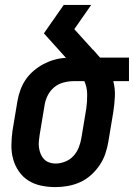

<svg xmlns="http://www.w3.org/2000/svg" viewBox="-20 -755 546 783"><path d="M206 8Q176 8 147.5 2Q119 -4 96 -18.5Q73 -33 57 -56Q41 -79 33.5 -106.5Q26 -134 26.5 -163.5Q27 -193 31 -222L51 -342Q55 -365 63 -387.5Q71 -410 84.5 -430Q98 -450 117.5 -466.5Q137 -483 158 -494Q179 -505 202 -511.5Q225 -518 249 -519L159 -619L240 -735H352L283 -636L359 -552H360Q367 -544 374 -536Q381 -528 388 -520H506V-424H442Q450 -394 448.5 -362Q447 -330 442 -298L422 -178Q418 -153 409.5 -128Q401 -103 386 -81Q371 -59 351 -41Q331 -23 306.5 -12Q282 -1 256.5 3.5Q231 8 206 8ZM206 -88Q226 -88 246 -96Q266 -104 280 -119.5Q294 -135 301.5 -154.5Q309 -174 312 -193L332 -313Q336 -342 335.5 -371Q335 -400 324 -424H280Q260 -424 239 -418.5Q218 -413 201.5 -399.5Q185 -386 175 -366.5Q165 -347 162 -327L142 -207Q140 -193 138.5 -179.5Q137 -166 139 -152.5Q141 -139 146 -127Q151 -115 159.5 -106Q168 -97 180.5 -92.5Q193 -88 206 -88Z"/></svg>

Font: Iosevka
Style: Bold Italic
Weight: 700
Italic angle: -9°
Monospace: yes
Designer: Belleve Invis
Foundry: Belleve Invis
Version: Version 32.5.0; ttfautohint (v1.8.4)